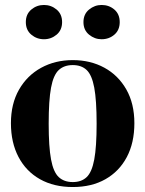

<svg xmlns="http://www.w3.org/2000/svg" viewBox="-20 -738 585 773"><path d="M273 15Q197 15 141 -16.5Q85 -48 54.5 -106Q24 -164 24 -242Q24 -320 56.5 -377Q89 -434 145.5 -465Q202 -496 273 -496Q344 -496 400 -465.5Q456 -435 488.5 -378Q521 -321 521 -242Q521 -163 490.5 -105.5Q460 -48 404.5 -16.5Q349 15 273 15ZM273 -5Q308 -5 329 -25Q350 -45 359.5 -96Q369 -147 369 -240Q369 -334 359.5 -385Q350 -436 329 -456Q308 -476 273 -476Q238 -476 216.5 -456Q195 -436 185.5 -385Q176 -334 176 -240Q176 -147 185.5 -96Q195 -45 216.5 -25Q238 -5 273 -5ZM389 -580Q361 -580 338.5 -598.5Q316 -617 316 -649Q316 -681 338.5 -699.5Q361 -718 389 -718Q419 -718 440.5 -699.5Q462 -681 462 -649Q462 -617 440.5 -598.5Q419 -580 389 -580ZM157 -580Q128 -580 106 -598.5Q84 -617 84 -649Q84 -681 106 -699.5Q128 -718 157 -718Q186 -718 208 -699.5Q230 -681 230 -649Q230 -617 208 -598.5Q186 -580 157 -580Z"/></svg>

Font: DeepMind Serif Display
Style: Regular
Weight: 400
Designer: Frank Grießhammer / Modifications: Colophon Foundry
Foundry: Colophon Foundry
Version: Version 5.003; ttfautohint (v1.8.2)